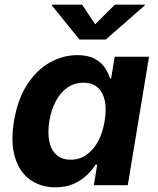

<svg xmlns="http://www.w3.org/2000/svg" viewBox="-20 -787 671 816"><path d="M215.4 9.1Q152.8 9.1 107.7 -23.5Q62.6 -56 43.6 -118.8Q24.5 -181.6 39.4 -272.2Q55.1 -365.7 95.7 -428Q136.3 -490.2 192 -521.5Q247.7 -552.7 308.2 -552.7Q354.4 -552.7 382.6 -537.2Q410.8 -521.8 425.9 -498.9Q441.1 -476 447.4 -454H452.4L467.3 -545.9H613.4L523.1 0H378.9L393.1 -87.4H386.2Q372.2 -64.9 349.1 -42.8Q326 -20.6 293 -5.7Q260 9.1 215.4 9.1ZM280.4 -108.3Q318.1 -108.3 347.6 -129Q377.1 -149.7 396.9 -186.6Q416.8 -223.5 424.7 -272.7Q433.1 -322.4 425.5 -358.9Q417.8 -395.4 394.9 -415.4Q372 -435.4 334.3 -435.4Q295.8 -435.4 266.1 -414.5Q236.4 -393.6 217.1 -357Q197.7 -320.4 189.7 -272.7Q182 -224.8 189.3 -187.5Q196.5 -150.3 219.4 -129.3Q242.3 -108.3 280.4 -108.3ZM328.8 -767.1 384.6 -684 467.9 -767.1H595.6L594.9 -763.5L429.8 -619.1H317.5L200.8 -763.5L201.5 -767.1Z"/></svg>

Font: Adwaita Sans
Style: Italic
Weight: 400
Italic angle: -9.39999°
Designer: Rasmus Andersson
Foundry: rsms
Version: Version 4.001;git-9221beed3